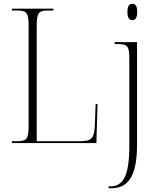

<svg xmlns="http://www.w3.org/2000/svg" viewBox="-20 -760 820 1020"><path d="M683 -653C698 -653 709 -663 709 -697C709 -730 698 -740 683 -740C668 -740 657 -730 657 -697C657 -663 668 -653 683 -653ZM43 0H492L498 -207H488L484 -96C481 -29 470 -10 408 -10H175V-619C175 -691 184 -704 234 -704H264V-714H43V-704H73C123 -704 132 -691 132 -619V-95C132 -23 123 -10 73 -10H43ZM557 240H571C650 240 708 192 708 11V-536H589V-526H602C657 -526 667 -517 667 -449V19C667 183 629 230 566 230H557Z"/></svg>

Font: Noto Serif Display SemiCondensed ExtraLight
Style: Regular
Weight: 200
Width: 4
Designer: Monotype Design Team
Foundry: Monotype Imaging Inc.
Version: Version 2.009